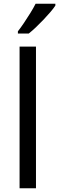

<svg xmlns="http://www.w3.org/2000/svg" viewBox="-20 -1010 317 1030"><path d="M173 0H85V-760H173ZM277 -980Q268 -966 251 -946Q234 -926 213.5 -904.5Q193 -883 172.5 -863.5Q152 -844 134 -830H76V-842Q91 -861 108.5 -887Q126 -913 143 -940.5Q160 -968 171 -990H277Z"/></svg>

Font: Noto Sans Gujarati
Style: Regular
Weight: 400
Designer: Jelle Bosma - Monotype Design Team, Universal Thirst
Foundry: Monotype Imaging Inc.
Version: Version 2.102